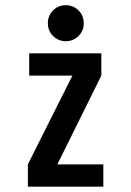

<svg xmlns="http://www.w3.org/2000/svg" viewBox="-20 -700 490 720"><path d="M226.5 -545.5Q198.5 -545.5 179 -565Q159.5 -584.5 159.5 -612.5Q159.5 -641.5 179 -661Q198.5 -680.5 226.5 -680.5Q255 -680.5 274.5 -661Q294 -641.5 294 -612.5Q294 -584.5 274.5 -565Q255 -545.5 226.5 -545.5ZM195 -83.5H367.5V0H84.5V-83.5L251.5 -416.5H89.5V-500H360V-416.5Z"/></svg>

Font: League Mono Condensed Medium
Style: Regular
Weight: 500
Width: 1
Designer: Tyler Finck
Foundry: The League of Moveable Type / Tyler Finck
Version: Version 2.210